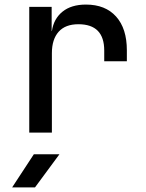

<svg xmlns="http://www.w3.org/2000/svg" viewBox="-20 -580 640 840"><path d="M108 0V-550H206V-444H207Q215 -498 253.5 -529Q292 -560 356 -560Q441 -560 488 -507.5Q535 -455 535 -360V-312H436V-359Q436 -474 323 -474Q266 -474 236.5 -441Q207 -408 207 -347V0ZM33 240 128 95H240L133 240Z"/></svg>

Font: JetBrains Mono NL Medium
Style: Regular
Weight: 500
Monospace: yes
Designer: Philipp Nurullin, Konstantin Bulenkov
Foundry: JetBrains
Version: Version 2.305; ttfautohint (v1.8.4.7-5d5b)